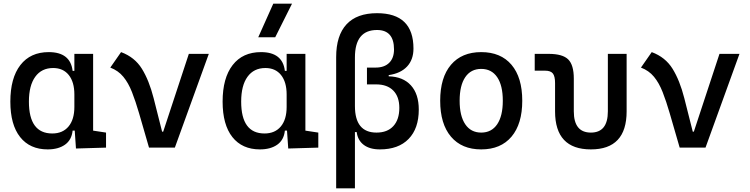

<svg xmlns="http://www.w3.org/2000/svg" viewBox="-20 -815 4142 1060"><path d="M243.2 9.8Q145 9.8 91.1 -58.3Q37.1 -126.5 37.1 -253.9Q37.1 -384.3 92.5 -455.8Q147.9 -527.3 249 -527.3Q368.7 -527.3 380.9 -423.8H390.6V-517.6H494.1V-93.8L565.4 -83V0L399.4 4.9L392.6 -93.8H380.9Q375.5 -42 338.6 -16.1Q301.8 9.8 243.2 9.8ZM390.6 -224.6V-293Q390.6 -362.3 359.6 -400.9Q328.6 -439.5 273.4 -439.5Q209.5 -439.5 174.6 -391.1Q139.6 -342.8 139.6 -253.9Q139.6 -78.1 268.6 -78.1Q326.2 -78.1 358.4 -116.7Q390.6 -155.3 390.6 -224.6Z M802.7 0 747.6 -190.4Q728.5 -255.9 708.7 -306.4Q689 -356.9 660.9 -391.1Q632.8 -425.3 588.9 -441.9L648.4 -527.3Q723.6 -499.5 763.4 -435.3Q803.2 -371.1 828.1 -273.4L875 -87.9H880.9L1022.5 -517.6H1132.8L945.3 0Z M1415 9.8Q1316.9 9.8 1262.9 -58.3Q1209 -126.5 1209 -253.9Q1209 -384.3 1264.4 -455.8Q1319.8 -527.3 1420.9 -527.3Q1540.5 -527.3 1552.7 -423.8H1562.5V-517.6H1666V-93.8L1737.3 -83V0L1571.3 4.9L1564.5 -93.8H1552.7Q1547.4 -42 1510.5 -16.1Q1473.6 9.8 1415 9.8ZM1562.5 -224.6V-293Q1562.5 -362.3 1531.5 -400.9Q1500.5 -439.5 1445.3 -439.5Q1381.3 -439.5 1346.4 -391.1Q1311.5 -342.8 1311.5 -253.9Q1311.5 -78.1 1440.4 -78.1Q1498 -78.1 1530.3 -116.7Q1562.5 -155.3 1562.5 -224.6ZM1405.8 -609.4 1488.8 -794.9H1592.3L1499.5 -609.4Z M2077.1 9.8Q2021.5 9.8 1988.3 -15.1Q1955.1 -40 1949.2 -85.9H1939.5V224.6H1835.9V-499.5Q1835.9 -619.1 1893.1 -680.7Q1950.2 -742.2 2061.5 -742.2Q2262.7 -742.2 2262.7 -546.9Q2262.7 -485.4 2227.1 -447.5Q2191.4 -409.7 2126 -400.4V-393.6Q2205.1 -391.6 2248.5 -343.8Q2292 -295.9 2292 -210Q2292 -105.5 2235.8 -47.9Q2179.7 9.8 2077.1 9.8ZM1939.5 -229.5Q1939.5 -83 2058.6 -83Q2118.7 -83 2151.6 -118.9Q2184.6 -154.8 2184.6 -219.7Q2184.6 -281.2 2151.1 -315.2Q2117.7 -349.1 2056.6 -349.1H2005.9V-441.9H2053.7Q2102.1 -441.9 2128.7 -468.3Q2155.3 -494.6 2155.3 -542Q2155.3 -649.4 2061.5 -649.4Q1939.5 -649.4 1939.5 -498Z M2636.7 9.8Q2529.3 9.8 2469.7 -60.5Q2410.2 -130.9 2410.2 -258.8Q2410.2 -387.2 2469.7 -457.3Q2529.3 -527.3 2636.7 -527.3Q2744.6 -527.3 2804 -457.3Q2863.3 -387.2 2863.3 -258.8Q2863.3 -130.9 2804 -60.5Q2744.6 9.8 2636.7 9.8ZM2636.7 -83Q2693.8 -83 2724.9 -128.9Q2755.9 -174.8 2755.9 -258.8Q2755.9 -343.3 2724.9 -388.9Q2693.8 -434.6 2636.7 -434.6Q2579.6 -434.6 2548.6 -388.9Q2517.6 -343.3 2517.6 -258.8Q2517.6 -174.8 2548.6 -128.9Q2579.6 -83 2636.7 -83Z M3242.2 9.8Q3044.4 9.8 3044.4 -200.2V-356.4Q3044.4 -394 3032.2 -409.4Q3020 -424.8 2989.7 -424.8H2932.1V-517.6H3009.3Q3085.9 -517.6 3116.9 -487.1Q3147.9 -456.5 3147.9 -380.9V-200.2Q3147.9 -83 3242.2 -83Q3335.9 -83 3335.9 -200.2V-517.6H3439.5V-200.2Q3439.5 9.8 3242.2 9.8Z M3732.4 0 3677.2 -190.4Q3658.2 -255.9 3638.4 -306.4Q3618.7 -356.9 3590.6 -391.1Q3562.5 -425.3 3518.6 -441.9L3578.1 -527.3Q3653.3 -499.5 3693.1 -435.3Q3732.9 -371.1 3757.8 -273.4L3804.7 -87.9H3810.5L3952.1 -517.6H4062.5L3875 0Z"/></svg>

Font: Cascadia Code NF
Style: Regular
Weight: 400
Monospace: yes
Designer: Aaron Bell
Foundry: Saja Typeworks
Version: Version 2404.023; ttfautohint (v1.8.4)